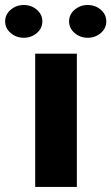

<svg xmlns="http://www.w3.org/2000/svg" viewBox="-79 -741 441 761"><path d="M225.6 -528.3V0H60.5V-528.3ZM-58.6 -656.2Q-58.6 -683.6 -36.6 -702.4Q-14.6 -721.2 15.1 -721.2Q45.4 -721.2 67.1 -702.4Q88.9 -683.6 88.9 -656.2Q88.9 -628.9 67.1 -610.1Q45.4 -591.3 15.1 -591.3Q-14.6 -591.3 -36.6 -610.1Q-58.6 -628.9 -58.6 -656.2ZM194.8 -656.2Q194.8 -683.6 216.8 -702.4Q238.8 -721.2 268.6 -721.2Q298.8 -721.2 320.6 -702.4Q342.3 -683.6 342.3 -656.2Q342.3 -628.9 320.6 -610.1Q298.8 -591.3 268.6 -591.3Q238.8 -591.3 216.8 -610.1Q194.8 -628.9 194.8 -656.2Z"/></svg>

Font: Vazirmatn FD Black
Style: Regular
Weight: 900
Designer: Saber Rastikerdar
Foundry: Saber Rastikerdar
Version: Version 33.003